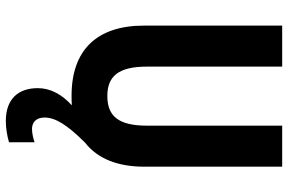

<svg xmlns="http://www.w3.org/2000/svg" viewBox="-185 -569 990 660"><g transform="rotate(90 310.0 -239.0)"><path d="M384 103C384 67 407 27 471 -37C525 -79 553 -148 553 -240V-714H412V-250C412 -152 380 -113 310 -113C243 -113 209 -150 209 -249V-714H68V-239C68 -77 152 10 309 10C320 10 331 10 342 9C305 43 283 82 283 126C283 194 321 236 396 236C422 236 449 231 469 225V137C459 141 439 146 423 146C401 146 384 132 384 103Z"/></g></svg>

Font: Noto Sans Myanmar Condensed
Style: Bold
Weight: 700
Width: 3
Designer: Monotype Design Team
Foundry: Monotype Imaging Inc.
Version: Version 2.107